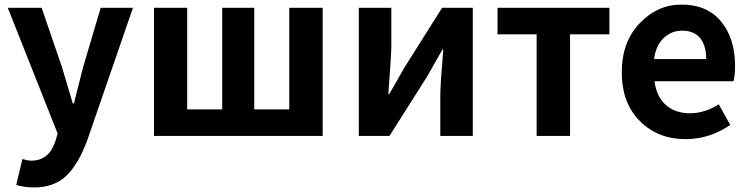

<svg xmlns="http://www.w3.org/2000/svg" viewBox="-20 -594 3274 839"><path d="M128 225Q86 225 51 214L78 101Q101 108 117 108Q194 108 222 23L232 -10L14 -560H162L251 -300Q252 -296 298 -142H303Q310 -168 323 -221Q336 -274 343 -300L420 -560H561L362 17Q323 123 270 174Q217 225 128 225Z M653 0V-560H798V-116H951V-560H1091V-116H1244V-560H1390V0Z M1548 0V-560H1690V-383Q1690 -362 1677 -183H1681Q1745 -294 1748 -300L1912 -560H2046V0H1904V-176Q1904 -225 1917 -377H1913Q1863 -290 1846 -259L1682 0Z M2325 0V-444H2154V-560H2643V-444H2471V0Z M2975 14Q2855 14 2776 -65Q2697 -144 2697 -279Q2697 -410 2775 -492Q2853 -574 2958 -574Q3070 -574 3131 -500Q3192 -426 3192 -306Q3192 -262 3185 -239H2840Q2849 -171 2890 -135Q2931 -99 2995 -99Q3059 -99 3121 -138L3171 -48Q3081 14 2975 14ZM2838 -336H3066Q3066 -395 3039.5 -427.5Q3013 -460 2960 -460Q2914 -460 2880 -427.5Q2846 -395 2838 -336Z"/></svg>

Font: Noto Sans Korean Bold
Style: Bold
Weight: 700
Designer: Ryoko NISHIZUKA  (kana & ideographs); Paul D. Hunt (Latin, Greek & Cyrillic); Wenlong ZHANG  (bopomofo); Sandoll Communi
Foundry: Adobe Systems Incorporated
Version: Version 1.000;PS 1;hotconv 1.0.78;makeotf.lib2.5.61930